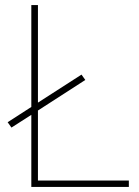

<svg xmlns="http://www.w3.org/2000/svg" viewBox="-20 -734 546 754"><path d="M103 0V-283L25 -233L10 -254L103 -314V-714H129V-331L300 -441L315 -420L129 -300V-25H486V0Z"/></svg>

Font: Noto Sans Symbols Thin
Style: Regular
Weight: 250
Version: Version 2.002